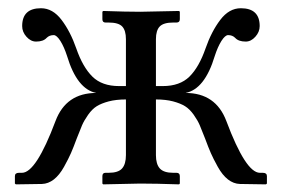

<svg xmlns="http://www.w3.org/2000/svg" viewBox="-20 -458 702 478"><path d="M368.2 -210.4V-71.8Q368.2 -49.3 377.9 -38.6Q387.7 -27.8 411.1 -27.8H419.4Q427.7 -27.8 427.7 -19.5V-1L425.8 1Q368.2 -1 329.1 -1L236.8 1L234.9 -1V-19.5Q234.9 -27.8 242.7 -27.8H250.5Q274.4 -27.8 283.9 -38.6Q293.5 -49.3 293.5 -71.8V-210.4Q269 -210.4 250.7 -205.6Q232.4 -200.7 220.9 -193.6Q209.5 -186.5 199.5 -172.4Q189.5 -158.2 184.3 -146.2Q179.2 -134.3 170.9 -112.8Q162.6 -90.3 156.7 -76.9Q150.9 -63.5 139.4 -42.7Q127.9 -22 114 -11.2Q100.1 -0.5 84.5 0L19.5 1L17.1 -1V-19.5Q17.1 -27.8 27.3 -27.8H34.7Q69.8 -27.8 118.2 -156.7Q144.5 -226.6 219.7 -226.6Q171.9 -235.8 147 -318.4Q139.6 -341.3 130.4 -356Q121.1 -370.6 113.8 -370.6Q103 -370.6 96.2 -363.8Q87.9 -354.5 69.8 -354.5Q56.6 -354.5 45.9 -366.5Q35.2 -378.4 35.2 -393.1Q35.2 -437.5 82 -437.5Q111.3 -437.5 133.3 -408.4Q155.3 -379.4 169.9 -337.4Q186 -291 210 -267.3Q233.9 -243.7 276.4 -243.7H293.5V-360.4Q293.5 -382.3 284.2 -392.1Q274.9 -401.9 250.5 -401.9H242.7Q234.9 -401.9 234.9 -410.2V-428.7L236.8 -430.7Q293.5 -428.7 329.1 -428.7L425.8 -430.7L427.7 -428.7V-410.2Q427.7 -401.9 419.4 -401.9H411.1Q387.2 -401.9 377.7 -392.1Q368.2 -382.3 368.2 -360.4V-243.7H385.3Q427.7 -243.7 451.7 -267.3Q475.6 -291 491.7 -337.4Q506.3 -379.4 528.3 -408.4Q550.3 -437.5 579.6 -437.5Q626.5 -437.5 626.5 -393.1Q626.5 -378.4 615.7 -366.5Q605 -354.5 591.8 -354.5Q573.7 -354.5 565.4 -363.8Q558.6 -370.6 547.9 -370.6Q540.5 -370.6 531.2 -356Q522 -341.3 514.6 -318.4Q489.7 -235.8 441.9 -226.6Q517.1 -226.6 543.5 -156.7Q591.8 -27.8 627 -27.8H634.3Q644.5 -27.8 644.5 -19.5V-1L642.1 1L577.1 0Q561.5 -0.5 547.6 -11.2Q533.7 -22 522.2 -42.7Q510.7 -63.5 504.9 -76.9Q499 -90.3 490.7 -112.8Q482.4 -134.3 477.3 -146.2Q472.2 -158.2 462.2 -172.4Q452.1 -186.5 440.7 -193.6Q429.2 -200.7 410.9 -205.6Q392.6 -210.4 368.2 -210.4Z"/></svg>

Font: Libertinage
Style: f
Weight: 400
Designer: OSP
Foundry: OSP
Version: Version 1.0; 2008; OFL relea